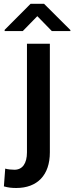

<svg xmlns="http://www.w3.org/2000/svg" viewBox="-60 -753 382 987"><path d="M78.6 30.3C78.6 87.4 55.2 119.6 14.6 119.6C1 119.6 -21 117.7 -33.2 113.8L-40 205.1C-18.1 211.4 0.5 213.4 23.4 213.4C131.3 213.4 196.3 147.9 196.3 30.3V-528.3H78.6ZM97.2 -733.4 -36.1 -599.6V-593.3H57.1L131.8 -669.9L206.5 -593.3H301.8V-598.6L166.5 -733.4Z"/></svg>

Font: Vazirmatn Medium
Style: Regular
Weight: 500
Designer: Saber Rastikerdar
Foundry: Saber Rastikerdar
Version: Version 33.003